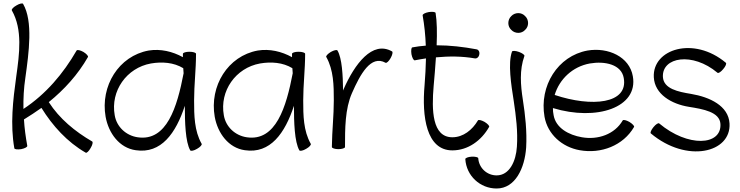

<svg xmlns="http://www.w3.org/2000/svg" viewBox="-20 -841 4232 1098"><path d="M48 -781C110 -672 91 -533 73 -404C54 -267 38 -129 62 7C63 13 80 15 101 12C121 8 137 0 136 -7C127 -57 120 -107 117 -158C151 -179 185 -201 217 -224C281 -121 364 -29 470 32C475 36 488 24 498 6C509 -12 513 -29 507 -32C409 -89 320 -162 259 -257C348 -329 426 -415 483 -515C486 -520 475 -533 457 -544C439 -554 422 -558 418 -552C342 -420 242 -302 114 -218C113 -278 116 -337 125 -396C145 -540 170 -719 112 -819C109 -824 92 -821 74 -810C56 -800 44 -787 48 -781Z M1133 -19C1091 -93 1090 -181 1090 -267C1090 -356 1101 -444 1101 -533C1101 -540 1084 -545 1063 -545C1043 -545 1026 -540 1026 -533C1026 -527 1026 -521 1026 -514C966 -547 898 -563 830 -552C659 -521 553 -349 584 -173C601 -79 663 5 756 18C902 40 986 -80 1037 -236C1037 -143 1040 -30 1068 19C1072 24 1089 21 1107 10C1125 0 1137 -13 1133 -19ZM767 -56C700 -66 647 -116 636 -182C611 -321 704 -453 843 -478C907 -489 974 -484 1028 -451C1029 -441 1029 -432 1030 -422C993 -229 934 -31 767 -56Z M1757 -19C1715 -93 1714 -181 1714 -267C1714 -356 1725 -444 1725 -533C1725 -540 1708 -545 1687 -545C1667 -545 1650 -540 1650 -533C1650 -527 1650 -521 1650 -514C1590 -547 1522 -563 1454 -552C1283 -521 1177 -349 1208 -173C1225 -79 1287 5 1380 18C1526 40 1610 -80 1661 -236C1661 -143 1664 -30 1692 19C1696 24 1713 21 1731 10C1749 0 1761 -13 1757 -19ZM1391 -56C1324 -66 1271 -116 1260 -182C1235 -321 1328 -453 1467 -478C1531 -489 1598 -484 1652 -451C1653 -441 1653 -432 1654 -422C1617 -229 1558 -31 1391 -56Z M1953 0C1953 -105 1953 -219 1993 -309C2040 -416 2101 -529 2185 -482C2191 -479 2204 -491 2214 -509C2224 -527 2228 -544 2222 -547C2109 -611 2008 -474 1945 -331C1944 -328 1943 -326 1942 -323C1941 -410 1936 -508 1910 -552C1907 -558 1890 -554 1872 -544C1854 -533 1842 -520 1846 -515C1888 -440 1889 -352 1889 -267C1889 -180 1879 -93 1878 -6C1878 -5 1878 -3 1878 -1V0C1878 6 1895 12 1915 12C1936 12 1953 6 1953 0Z M2352 -496C2373 -500 2394 -504 2416 -507C2415 -456 2412 -405 2408 -354C2392 -175 2418 19 2567 19C2656 19 2733 -37 2777 -115C2781 -120 2769 -133 2751 -144C2733 -154 2716 -158 2713 -152C2681 -98 2629 -56 2567 -56C2451 -56 2448 -211 2460 -350C2465 -401 2469 -457 2473 -513C2548 -520 2622 -520 2696 -507C2707 -505 2719 -515 2721 -530C2724 -544 2717 -557 2705 -559C2630 -573 2553 -582 2477 -582C2480 -653 2479 -720 2471 -767C2470 -773 2452 -775 2432 -772C2411 -768 2396 -760 2397 -753C2407 -696 2413 -638 2415 -580C2389 -578 2364 -575 2338 -570C2332 -569 2330 -552 2333 -531C2337 -511 2345 -495 2352 -496Z M3000 -709C3000 -724 2994 -739 2983 -749C2973 -760 2959 -766 2944 -766C2929 -766 2914 -760 2904 -749C2893 -739 2887 -724 2887 -709C2887 -694 2893 -680 2904 -670C2914 -659 2929 -653 2944 -653C2959 -653 2973 -659 2983 -670C2994 -680 3000 -694 3000 -709ZM2908 -546C2884 -479 2903 -358 2918 -263C2931 -176 2942 -89 2936 -2C2931 80 2894 162 2820 162C2765 162 2719 120 2715 64C2715 58 2698 54 2677 55C2657 56 2640 63 2641 69C2647 164 2725 237 2820 237C2927 237 2981 120 2989 2C2994 -90 2984 -181 2970 -271C2957 -354 2950 -441 2979 -521C2981 -527 2967 -537 2948 -544C2928 -551 2911 -552 2908 -546Z M3606 -115C3609 -120 3597 -133 3579 -144C3561 -154 3544 -158 3541 -152C3495 -73 3400 -40 3308 -56C3232 -69 3159 -109 3146 -182C3143 -196 3142 -209 3142 -223C3392 -147 3631 -226 3599 -405C3580 -516 3458 -572 3340 -552C3169 -521 3063 -349 3094 -173C3112 -73 3194 0 3295 18C3417 40 3544 -8 3606 -115ZM3353 -478C3440 -493 3534 -472 3547 -395C3574 -247 3364 -227 3152 -298C3179 -388 3254 -460 3353 -478Z M3702 -78C3907 94 4162 33 4152 -135C4146 -236 4039 -286 3932 -304C3858 -316 3775 -333 3771 -401C3765 -515 3940 -545 4083 -425C4088 -420 4103 -430 4116 -446C4130 -462 4136 -478 4131 -482C3948 -636 3710 -561 3719 -399C3724 -303 3819 -246 3920 -230C4001 -217 4096 -201 4100 -132C4107 -7 3913 2 3750 -135C3745 -140 3730 -130 3717 -114C3704 -98 3697 -82 3702 -78Z"/></svg>

Font: Nupuram Light
Style: Regular
Weight: 300
Designer: Santhosh Thottingal (santhosh.thottingal@gmail.com)
Foundry: SMC
Version: Version 1.000